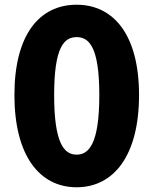

<svg xmlns="http://www.w3.org/2000/svg" viewBox="-20 -778 649 812"><path d="M304 14C461 14 568 -120 568 -376C568 -630 461 -758 304 -758C147 -758 41 -632 41 -376C41 -120 147 14 304 14ZM304 -124C251 -124 209 -172 209 -376C209 -579 251 -621 304 -621C357 -621 400 -579 400 -376C400 -172 357 -124 304 -124Z"/></svg>

Font: Noto Sans Korean Black
Style: Bold
Weight: 900
Designer: Ryoko NISHIZUKA (kana & ideographs); Paul D. Hunt (Latin, Greek & Cyrillic); Wenlong ZHANG (bopomofo); Sandoll Communica
Foundry: Adobe Systems Incorporated
Version: Version 1.000;PS 1;hotconv 1.0.78;makeotf.lib2.5.61930